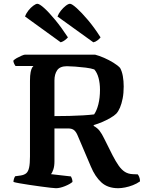

<svg xmlns="http://www.w3.org/2000/svg" viewBox="-20 -992 768 1012"><path d="M275 0Q268 0 246 -2.5Q224 -5 194.5 -9Q165 -13 135 -17.5Q105 -22 82.5 -26Q60 -30 51 -33Q51 -42 54 -50.5Q57 -59 60 -63L89 -67Q108 -70 118.5 -79Q129 -88 133.5 -109Q138 -130 138 -167V-566Q138 -595 141.5 -612Q145 -629 150 -636.5Q155 -644 156 -644H62Q58 -649 54.5 -656.5Q51 -664 50 -672Q56 -679 68.5 -686Q81 -693 94 -698.5Q107 -704 112 -704H481Q504 -698 529 -687Q554 -676 577 -662Q600 -648 613 -634Q623 -616 627.5 -590.5Q632 -565 632 -536Q632 -501 626.5 -473Q621 -445 612.5 -425Q604 -405 593 -393Q582 -382 562 -370.5Q542 -359 519 -349Q496 -339 474 -333V-328Q493 -318 505 -302.5Q517 -287 530 -260L573 -174Q590 -141 605.5 -119Q621 -97 638.5 -86Q656 -75 680 -74L706 -73Q709 -70 713.5 -60Q718 -50 718 -36Q701 -24 680.5 -16Q660 -8 639.5 -4Q619 0 603 0Q548 0 514.5 -30.5Q481 -61 459 -114L390 -276Q382 -296 371 -305.5Q360 -315 339 -315H267V-141Q267 -116 261 -98.5Q255 -81 249 -74L354 -62Q356 -58 359 -50.5Q362 -43 362 -33Q348 -21 321.5 -10.5Q295 0 275 0ZM267 -380Q308 -380 346.5 -381Q385 -382 418.5 -384Q452 -386 476 -389Q490 -409 498.5 -442.5Q507 -476 507 -519Q507 -553 499.5 -581Q492 -609 477 -626Q460 -632 432 -635.5Q404 -639 376 -641Q348 -643 333 -643Q296 -643 281.5 -622Q267 -601 267 -568ZM300 -769 112 -905Q118 -922 130 -937Q142 -952 155.5 -962Q169 -972 177 -972Q188 -972 213 -949.5Q238 -927 271 -887Q304 -847 338 -795Q333 -789 323 -781Q313 -773 300 -769ZM472 -769 283 -905Q289 -921 301 -936Q313 -951 326.5 -961.5Q340 -972 349 -972Q359 -972 384.5 -949Q410 -926 443.5 -886.5Q477 -847 510 -795Q505 -788 494 -779.5Q483 -771 472 -769Z"/></svg>

Font: Texturina Medium 12pt SemiBold
Style: Regular
Weight: 600
Version: Version 1.002